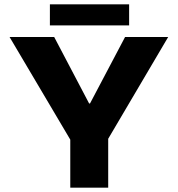

<svg xmlns="http://www.w3.org/2000/svg" viewBox="-20 -872 826 892"><path d="M306.5 0V-223.3L24.5 -700H231.8L394.1 -391.2H398.1L561 -700H761.3L482.7 -227.3V0ZM211.8 -754V-851.8H579.9V-754Z"/></svg>

Font: REM Medium
Style: Regular
Weight: 500
Designer: Octavio Pardo
Foundry: Ashler Design
Version: Version 1.005;gftools[0.9.28]